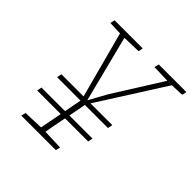

<svg xmlns="http://www.w3.org/2000/svg" viewBox="-172 -797 940 940"><g transform="rotate(45 298.5 -326.5)"><path d="M75 -142 80 -167H433L428 -142ZM107 0 113 -24 224 -28H239L352 -24L346 0ZM98 -257 103 -282H455L450 -257ZM211 0 265 -282H295Q286 -234 279 -197.5Q272 -161 265.5 -129Q259 -97 253.5 -66.5Q248 -36 242 0ZM174 -626 95 -629 100 -653H295L290 -629L187 -626ZM265 -249 157 -653H188L284 -275L278 -273L333 -373L509 -653H540L284 -250ZM500 -626 400 -629 406 -653H597L592 -629L515 -626Z"/></g></svg>

Font: Source Serif 4 ExtraLight
Style: Italic
Weight: 250
Italic angle: -12°
Designer: Frank Grießhammer
Foundry: Adobe Systems Incorporated
Version: Version 4.004;hotconv 1.0.116;makeotfexe 2.5.65601